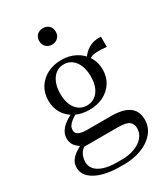

<svg xmlns="http://www.w3.org/2000/svg" viewBox="-242 -870 1072 1228"><g transform="rotate(-30 294.5 -255.5)"><path d="M579 -455Q536 -459 507.5 -458Q479 -457 461 -448Q443 -439 430 -419L417 -434Q432 -460 449 -479Q466 -498 486 -510Q506 -522 529 -527Q552 -532 579 -530ZM283 -161Q226 -161 180.5 -183.5Q135 -206 109 -247Q83 -288 83 -343Q83 -398 109 -439.5Q135 -481 180.5 -504.5Q226 -528 283 -528Q341 -528 386 -504.5Q431 -481 457.5 -439.5Q484 -398 484 -343Q484 -288 457.5 -247Q431 -206 386 -183.5Q341 -161 283 -161ZM283 -193Q316 -193 341.5 -210.5Q367 -228 381.5 -261.5Q396 -295 396 -343Q396 -391 381.5 -425Q367 -459 342 -477.5Q317 -496 283 -496Q250 -496 225 -477.5Q200 -459 185.5 -425Q171 -391 171 -343Q171 -295 185.5 -261.5Q200 -228 225 -210.5Q250 -193 283 -193ZM269 252Q202 252 146.5 237Q91 222 58 192Q25 162 25 117Q25 91 38.5 69.5Q52 48 79.5 29Q107 10 147 -8L162 10Q135 22 119.5 39Q104 56 97.5 75.5Q91 95 91 116Q91 145 110 168Q129 191 168.5 204.5Q208 218 270 218H299Q355 218 397 202Q439 186 463 157.5Q487 129 487 93Q487 60 465 43Q443 26 381 26H122L128 17Q104 4 89.5 -10.5Q75 -25 69 -41.5Q63 -58 63 -74Q63 -100 75 -121.5Q87 -143 110 -162Q133 -181 167 -198L193 -183Q172 -171 156.5 -159Q141 -147 132 -133.5Q123 -120 123 -101Q123 -78 144.5 -68Q166 -58 206 -58H382Q439 -58 478 -44.5Q517 -31 537 -3Q557 25 557 68Q557 125 521.5 166.5Q486 208 428 230Q370 252 300 252ZM284 -642Q258 -642 240.5 -658.5Q223 -675 223 -703Q223 -731 240.5 -747Q258 -763 284 -763Q310 -763 327.5 -747Q345 -731 345 -703Q345 -675 327.5 -658.5Q310 -642 284 -642Z"/></g></svg>

Font: Roboto Serif 144pt
Style: Regular
Weight: 400
Version: Version 1.008